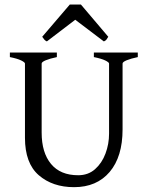

<svg xmlns="http://www.w3.org/2000/svg" viewBox="-20 -792 641 826"><path d="M572.8 -546.4Q542.5 -540 524.9 -532.7Q507.3 -525.4 507.3 -518.6V-235.4Q507.3 -117.7 451.7 -52.2Q396 13.2 298.8 13.2Q206.1 13.2 146.7 -38.3Q87.4 -89.8 87.4 -199.2V-518.6Q87.4 -523.9 71 -532Q54.7 -540 22.5 -546.4V-565.9H224.6V-546.4Q194.3 -540 176.8 -532.7Q159.2 -525.4 159.2 -518.6V-221.7Q159.2 -135.3 199.5 -86.7Q239.7 -38.1 316.4 -38.1Q359.4 -38.1 388.9 -64.2Q418.5 -90.3 433.8 -131.3Q449.2 -172.4 449.2 -216.8V-518.6Q449.2 -523.9 432.6 -532Q416 -540 383.8 -546.4V-565.9H572.8ZM445.8 -633.8Q440.9 -625.5 437.7 -621.3Q434.6 -617.2 426.8 -613.8L303.7 -707L181.6 -613.8Q174.3 -617.2 171.1 -621.3Q168 -625.5 161.6 -633.8L280.3 -772.5H328.1Z"/></svg>

Font: Dai Banna SIL Light
Style: Regular
Weight: 300
Designer: Victor Gaultney
Foundry: SIL International
Version: Version 4.000